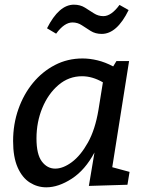

<svg xmlns="http://www.w3.org/2000/svg" viewBox="-20 -791 627 821"><path d="M178 10Q140 10 107.5 -10.5Q75 -31 55.5 -75Q36 -119 36 -188Q36 -260 58.5 -324Q81 -388 121 -436.5Q161 -485 215 -513Q269 -541 333 -541Q364 -541 397 -533Q430 -525 464 -507L478 -530H532L460 -76L534 -56L525 -1L360 4L384 -139Q344 -64 287 -27Q230 10 178 10ZM216 -70Q250 -70 287.5 -98Q325 -126 356 -181.5Q387 -237 401 -321L420 -439Q375 -465 331 -465Q274 -465 230 -427.5Q186 -390 161 -329.5Q136 -269 136 -199Q136 -131 159 -100.5Q182 -70 216 -70ZM415 -646Q388 -646 368 -658.5Q348 -671 330 -683Q312 -695 290 -695Q255 -695 220 -647L181 -670Q232 -771 296 -771Q323 -771 343 -758.5Q363 -746 381.5 -734Q400 -722 422 -722Q456 -722 491 -770L530 -748Q480 -646 415 -646Z"/></svg>

Font: Bitter Medium
Style: Italic
Weight: 500
Italic angle: -9°
Designer: Sol Matas, and Bitter project Authors
Foundry: Sol Matas
Version: Version 2.001